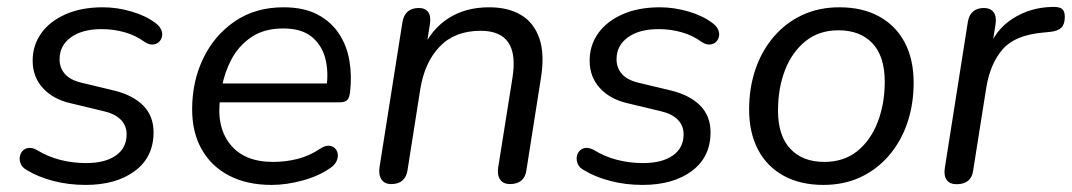

<svg xmlns="http://www.w3.org/2000/svg" viewBox="-20 -516 3043 545"><path d="M222.8 8.9Q174.8 8.9 131.3 -2.4Q87.9 -13.8 56.5 -33Q43.8 -39.8 39.2 -50.4Q34.7 -60.9 36.2 -70.9Q37.7 -80.9 44.3 -87.9Q51 -95 61.5 -96.1Q72 -97.3 85.2 -89.9Q116.7 -70.7 152 -61.9Q187.2 -53.1 224.4 -53.1Q278.3 -53.1 308.9 -74.6Q339.4 -96 339.4 -134.6Q339.4 -159.9 322.5 -176.6Q305.6 -193.3 274.4 -200.4L179.7 -223.1Q130 -234.7 101.4 -266.4Q72.7 -298.1 72.7 -343.9Q72.7 -387.3 96.9 -421.4Q121.1 -455.5 166.1 -475.4Q211.1 -495.3 272 -495.3Q312.3 -495.3 353 -483.4Q393.7 -471.5 421 -450.9Q432.7 -442.5 437.4 -431.9Q442 -421.4 439.7 -411.9Q437.5 -402.4 430.6 -396.3Q423.7 -390.3 413.3 -389.6Q402.8 -388.9 390.1 -397.3Q365.1 -415.6 334 -424.4Q302.9 -433.3 268.7 -433.3Q213.3 -433.3 181.2 -410Q149.1 -386.7 149.1 -347.7Q149.1 -323.9 163.8 -306.6Q178.5 -289.4 209.3 -281.7L304 -259Q357.1 -246 386.5 -216.4Q415.9 -186.7 415.9 -140.4Q415.9 -70.3 362.9 -30.7Q309.9 8.9 222.8 8.9Z M750.9 8.9Q681.7 8.9 630.9 -17.2Q580.1 -43.4 552.8 -91.6Q525.4 -139.7 525.4 -205.6Q525.4 -285 557 -350.5Q588.6 -416.1 646.9 -455.7Q705.3 -495.3 784.8 -495.3Q842.1 -495.3 880.7 -475.1Q919.3 -454.9 942 -420.7Q964.7 -386.5 971.9 -343.1Q979.1 -299.7 973.6 -254.3Q971.6 -237 964.7 -231.3Q957.8 -225.5 943.4 -225.5H587.8L595.7 -279H924.4L906.4 -265.6Q913.4 -313 903.1 -351.1Q892.8 -389.3 864 -412.2Q835.3 -435.2 783.8 -435.2Q729.7 -435.2 693.6 -410.7Q657.6 -386.2 637.4 -348.3Q617.2 -310.5 610.1 -269.2L606.2 -245.1Q592.1 -159.9 632 -108.1Q672 -56.4 755 -56.4Q791.4 -56.4 825 -65Q858.6 -73.6 888.8 -93.9Q902.5 -102.8 913 -102.4Q923.6 -101.9 930.2 -95.6Q936.9 -89.3 938.6 -79.8Q940.3 -70.2 935.7 -59.4Q931 -48.7 919.3 -40.3Q885.3 -16.2 839.2 -3.7Q793 8.9 750.9 8.9Z M1090.4 6.5Q1071.5 6.5 1062.7 -6.7Q1054 -19.8 1057.4 -42.1L1122.3 -453Q1125.7 -473.4 1137.6 -483.4Q1149.5 -493.3 1168.9 -493.3Q1186.8 -493.3 1195.3 -481.9Q1203.8 -470.4 1200.4 -448.1L1187.2 -364.5L1179.5 -376.2Q1204.5 -432.9 1252.8 -464.1Q1301.2 -495.3 1368.4 -495.3Q1422.4 -495.3 1458.9 -473.6Q1495.4 -451.8 1510.9 -407.4Q1526.4 -362.9 1515.4 -294.1L1474.2 -32.7Q1471.8 -13.4 1459.9 -3.5Q1448 6.5 1427.6 6.5Q1408.7 6.5 1399.7 -6.1Q1390.8 -18.7 1394.2 -41.1L1434.4 -293.7Q1445.6 -361.9 1423 -395.2Q1400.5 -428.6 1344.4 -428.6Q1271.1 -428.6 1228.2 -383.9Q1185.3 -339.2 1173.1 -263.5L1136.9 -33.8Q1131.1 6.5 1090.4 6.5Z M1803.8 8.9Q1755.8 8.9 1712.3 -2.4Q1668.9 -13.8 1637.5 -33Q1624.8 -39.8 1620.2 -50.4Q1615.7 -60.9 1617.2 -70.9Q1618.7 -80.9 1625.3 -87.9Q1632 -95 1642.5 -96.1Q1653 -97.3 1666.2 -89.9Q1697.7 -70.7 1733 -61.9Q1768.2 -53.1 1805.4 -53.1Q1859.3 -53.1 1889.9 -74.6Q1920.4 -96 1920.4 -134.6Q1920.4 -159.9 1903.5 -176.6Q1886.6 -193.3 1855.4 -200.4L1760.7 -223.1Q1711 -234.7 1682.4 -266.4Q1653.7 -298.1 1653.7 -343.9Q1653.7 -387.3 1677.9 -421.4Q1702.1 -455.5 1747.1 -475.4Q1792.1 -495.3 1853 -495.3Q1893.3 -495.3 1934 -483.4Q1974.7 -471.5 2002 -450.9Q2013.7 -442.5 2018.4 -431.9Q2023 -421.4 2020.7 -411.9Q2018.5 -402.4 2011.6 -396.3Q2004.7 -390.3 1994.3 -389.6Q1983.8 -388.9 1971.1 -397.3Q1946.1 -415.6 1915 -424.4Q1883.9 -433.3 1849.7 -433.3Q1794.3 -433.3 1762.2 -410Q1730.1 -386.7 1730.1 -347.7Q1730.1 -323.9 1744.8 -306.6Q1759.5 -289.4 1790.3 -281.7L1885 -259Q1938.1 -246 1967.5 -216.4Q1996.9 -186.7 1996.9 -140.4Q1996.9 -70.3 1943.9 -30.7Q1890.9 8.9 1803.8 8.9Z M2317.3 8.9Q2252.2 8.9 2204.7 -17Q2157.2 -42.9 2131.8 -91.1Q2106.4 -139.2 2106.4 -205.2Q2106.4 -266.9 2124.5 -319.7Q2142.6 -372.4 2176.6 -412Q2210.7 -451.6 2257.6 -473.4Q2304.5 -495.3 2362.5 -495.3Q2428.2 -495.3 2475.4 -469.3Q2522.7 -443.4 2548.1 -395.5Q2573.4 -347.6 2573.4 -281.2Q2573.4 -219.4 2555.3 -166.7Q2537.3 -114 2503.2 -74.4Q2469.2 -34.8 2422.3 -12.9Q2375.4 8.9 2317.3 8.9ZM2319.8 -56.4Q2375.3 -56.4 2413.5 -87.1Q2451.6 -117.9 2471.5 -169.8Q2491.4 -221.7 2491.4 -284.1Q2491.4 -355.8 2456.6 -392.9Q2421.7 -430 2360 -430Q2305 -430 2266.6 -399.2Q2228.3 -368.4 2208.3 -317Q2188.4 -265.7 2188.4 -202.2Q2188.4 -131 2223.3 -93.7Q2258.1 -56.4 2319.8 -56.4Z M2695.4 6.9Q2676 6.9 2667.3 -5.2Q2658.5 -17.3 2662 -39.7L2727.3 -454Q2730.7 -473.9 2742.4 -483.6Q2754 -493.3 2772.9 -493.3Q2791.3 -493.3 2800.3 -481.4Q2809.3 -469.5 2805.9 -447.1L2793.7 -370.5H2783.2Q2803.7 -430 2853.2 -462.2Q2902.6 -494.5 2964.6 -496.3Q2986.7 -497.3 2994.6 -490.7Q3002.5 -484.2 3002.5 -468.1Q3002.5 -447.3 2992.8 -437.6Q2983.1 -427.9 2960.7 -425.5L2940.7 -423.5Q2861 -416.5 2825.9 -375.9Q2790.8 -335.2 2779.7 -267.8L2742.4 -32.4Q2740 -13 2728.1 -3Q2716.3 6.9 2695.4 6.9Z"/></svg>

Font: Nunito ExtraLight
Style: Italic
Weight: 200
Italic angle: -9°
Designer: Vernon Adams
Foundry: Vernon Adams
Version: Version 3.602